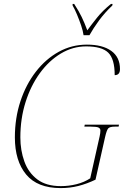

<svg xmlns="http://www.w3.org/2000/svg" viewBox="-20 -951 637 981"><path d="M290 10Q171 10 113.5 -59.5Q56 -129 56 -249Q56 -348 84.5 -434Q113 -520 163.5 -585Q214 -650 280.5 -686.5Q347 -723 424 -723Q504 -723 548.5 -691Q593 -659 593 -598Q593 -567 566 -567Q566 -650 533 -682Q500 -714 420 -714Q352 -714 291 -677.5Q230 -641 183.5 -577Q137 -513 110.5 -429Q84 -345 84 -249Q84 -183 104.5 -126Q125 -69 170.5 -34.5Q216 0 291 0Q332 0 371.5 -10Q411 -20 441 -40L489 -254Q491 -263 492 -270Q493 -277 493 -284Q493 -294 484 -299Q475 -304 444 -304H411L413 -314H588L586 -304H567Q541 -304 533 -295Q525 -286 517 -251L468 -33Q424 -12 381 -1Q338 10 290 10ZM407 -771Q404 -793 394.5 -821Q385 -849 373.5 -876.5Q362 -904 351 -923V-931H359Q383 -894 397.5 -864Q412 -834 426 -796Q448 -826 476 -861Q504 -896 547 -931H555L554 -923Q515 -886 486 -846.5Q457 -807 437 -771Z"/></svg>

Font: Noto Serif Display SemiCondensed Thin
Style: Italic
Weight: 100
Width: 4
Italic angle: -12°
Designer: Monotype Design Team
Foundry: Monotype Imaging Inc.
Version: Version 2.009